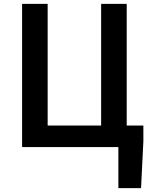

<svg xmlns="http://www.w3.org/2000/svg" viewBox="-20 -759 782 991"><path d="M591 0H94V-739H226V-111H502V-739H634V-111H720V-30L708 212H591Z"/></svg>

Font: Merged Yaku Han JP SemiBold
Style: Regular
Weight: 600
Designer: Ryoko NISHIZUKA 西塚涼子 (kana, bopomofo & ideographs); Paul D. Hunt (Latin, Greek & Cyrillic); Sandoll Communications 산돌커뮤니
Foundry: Adobe
Version: Version 2.004